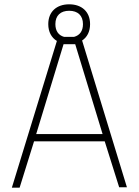

<svg xmlns="http://www.w3.org/2000/svg" viewBox="-20 -871 644 891"><path d="M398 -759C398 -817 359 -851 301 -851C243 -851 204 -817 204 -759C204 -723 219 -696 244 -681L35 0H71L138 -215H466L533 -2H569L361 -683C384 -698 398 -724 398 -759ZM275 -666H329L456 -249H148ZM237 -759C237 -799 261 -821 301 -821C341 -821 365 -799 365 -759C365 -727 350 -707 324 -700H277C252 -707 237 -727 237 -759Z"/></svg>

Font: TitilliumText22L
Style: 1 wt
Weight: 100
Designer: Campivisivi
Foundry: Campivisivi
Version: 1.000